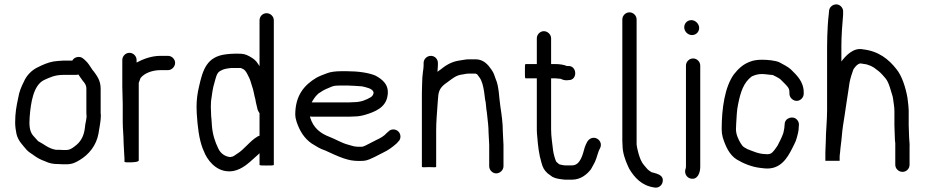

<svg xmlns="http://www.w3.org/2000/svg" viewBox="-20 -765 4272 887"><path d="M314 -485H272C258.7 -485 238 -482.2 227 -481C200.4 -476.2 176.2 -465.1 154 -454C125.9 -440.8 101.9 -415.5 90 -387C78.6 -364.2 68.8 -342.5 64 -312C55.9 -275.5 50 -242.4 50 -199C50 -181.4 53 -160.5 56 -147C63.1 -115.2 84.3 -95.3 102 -74C111.4 -62.7 122.8 -57.4 134 -49C150.8 -36.4 165.4 -28.1 188 -20C208.4 -10.6 223.1 -7 251 -7C259.7 -6.3 266.7 -6 272 -6H286C313.9 -6 329.4 -14.2 349.5 -26.5C390.9 -51.9 424.9 -92.6 435 -148C438.6 -173 446 -205.3 446 -232C445.3 -236 445 -239.7 445 -243V-355C445 -391.6 429.4 -412.8 414 -434C410 -438 406.7 -442.3 404 -447C393.8 -462.3 388 -473.1 374 -486L365 -494C349.1 -508.3 322.6 -502.3 314 -485ZM342 -421C349.4 -411.1 354.6 -401.3 363 -391C371.5 -381.1 379 -372.2 379 -355V-243C379 -238.3 379.3 -233.3 380 -228C380 -219.1 375.5 -197 374 -190L372 -173C367.9 -140 356 -115.7 335 -97C321.8 -86.4 306.7 -72 286 -72H272C267.3 -72 260.7 -72.3 252 -73H238C203.1 -78.8 182.3 -99.9 156 -113C149.7 -119.3 144.3 -126.7 138 -133C122.6 -148.4 116 -167.6 116 -199C116 -207.7 116.3 -216 117 -224C122.1 -290 133.9 -370.5 183 -395C209.1 -406.9 233 -419 272 -419H331C335 -419 338.7 -419.7 342 -421Z M578 -521C560.3 -521 545 -506 545 -488V-365C545 -339.1 547 -310 547 -283V-202C547 -171.4 551 -137.3 551 -107C551 -94.2 554 -60.4 554 -50C554.7 -46 555 -40.7 555 -34V-18C555 -14.5 572.6 -15 578.5 -15C588.9 -15 621 -15.6 621 -24V-382C623.6 -387.1 626.4 -398.7 629 -404C645.8 -426.5 683.1 -441 721 -441H756C773.4 -441 789 -456.9 789 -474.5C789 -492.1 773.4 -507 756 -507H721C678.8 -507 640 -491.6 611 -476V-488C611 -506 595.7 -521 578 -521Z M1245 -3V-103L1179 -57V-6C1179 0.6 1245 1.4 1245 -3ZM1245 -6V-671C1245 -689.3 1229.6 -704 1211.5 -704C1193.4 -704 1179 -689.3 1179 -671V-459C1177 -461.7 1175.3 -464.3 1174 -467C1163.1 -485.1 1152.9 -493.4 1132 -505C1112.5 -515.3 1103 -517 1080 -517H1063C1050 -517 1034.9 -515.3 1023 -514C935.1 -503 916.8 -442.9 899 -363C892.5 -336.8 888 -303.5 888 -272C888 -261.3 888.3 -250.7 889 -240C893 -179.4 899 -125.4 916 -80L928 -52C949.4 -9.3 993.4 35.8 1058 25C1099.7 16.7 1129.6 -12.3 1157 -37L1177 -55C1177 -55.7 1177.7 -56.3 1179 -57V-3C1179 1.3 1245 0.8 1245 -6ZM1179 -242V-138C1175.7 -137.3 1173 -136.3 1171 -135C1133.3 -113.5 1110.4 -75.4 1073 -53C1066.1 -47.9 1055.7 -40 1046 -40C1044.7 -39.3 1042.3 -39.3 1039 -40C1014.4 -44.1 996.9 -59.9 988 -80C973.6 -108.9 962.1 -144.2 959 -184L957 -214C955.7 -224 955 -234 955 -244C954.3 -253.3 954 -262.7 954 -272C954 -280.7 954.3 -289.3 955 -298C959.3 -328 962.5 -358.4 971 -384C976.6 -402.8 980.3 -428.6 997 -437C1012.2 -446.5 1027.3 -448.6 1049 -451H1092C1109.5 -445.2 1116 -436 1123 -422L1131 -406C1137 -394 1139.7 -380.8 1144 -368C1151.4 -349.5 1154 -324.9 1160 -305L1162 -293C1164.7 -280.8 1167.3 -271.2 1170 -259C1172.8 -252.6 1174.6 -247.5 1179 -242Z M1420 -292C1425.1 -302.2 1437.8 -320.9 1445 -327C1449 -331.7 1453.7 -335.3 1459 -338C1474.3 -349.4 1493.9 -357.4 1513 -365C1523.7 -369.6 1540.1 -370 1555 -370H1583C1595.4 -370 1643 -367.1 1653 -366C1671.9 -361.3 1701.4 -356.6 1706 -338C1706 -328.3 1699.6 -320 1693 -316C1672.2 -303.5 1647 -293 1615 -293C1607.7 -292.3 1600.3 -292 1593 -292ZM1797 -167C1787.7 -167 1780 -163.7 1774 -157L1766 -150C1755.3 -137.1 1736.3 -126.2 1720 -119L1681 -99C1672.7 -95.3 1663.4 -89.1 1653 -87H1632C1618.5 -88.2 1613.9 -88.7 1604 -92L1587 -97C1560.2 -103.7 1529.9 -122 1504 -132C1459.3 -148.8 1427.6 -174.4 1413 -222C1413 -223.3 1412.7 -225 1412 -227C1414.7 -226.3 1417.3 -226 1420 -226H1593C1601 -226 1609.7 -226.3 1619 -227C1636.3 -227 1654.2 -230.9 1668 -235C1714 -248.8 1761.8 -269 1770 -321C1780.1 -373.9 1745.5 -399 1714 -416C1681.8 -429.4 1632.9 -436 1583 -436H1555C1531.7 -436 1505.6 -433.1 1489 -426C1473.8 -420.5 1455.6 -413.4 1442 -406C1385.8 -372.3 1344 -324.7 1344 -235C1344 -226.3 1346 -215.7 1350 -203C1364.9 -158.4 1386 -125.8 1420 -102C1440 -90 1458 -77.4 1482 -70C1511 -57.1 1538.2 -43.3 1569 -33L1586 -28C1604.9 -22.3 1632.6 -20.2 1658 -22C1679.1 -23.2 1696.3 -33.5 1711 -40L1750 -60C1773.7 -70.8 1794.7 -86.7 1813 -103L1820 -111C1826.7 -117 1830 -124.7 1830 -134C1830 -152.5 1815.5 -167 1797 -167Z M1937 -474V-463C1937 -457.7 1936.7 -452.7 1936 -448L1934 -434C1932 -417.8 1930 -398.9 1930 -376C1929.3 -362 1929 -348 1929 -334V6C1929 8 1940 8.3 1962 7C1984 8.3 1995 8 1995 6V-163C1995 -201.2 1998.7 -243.3 2001 -276C2001 -286.1 2003 -294.2 2003 -303C2003.7 -311.7 2004.3 -319.3 2005 -326C2009.3 -360.2 2029.3 -372.5 2052 -389C2069.4 -401.7 2086.3 -416.1 2110 -420C2121.5 -421 2131.8 -425 2145 -425H2177C2177.7 -425 2179 -424.3 2181 -423C2183 -423 2184 -422.7 2184 -422C2187.3 -418 2191.3 -412.7 2196 -406C2203.4 -395.6 2204.1 -389.2 2209 -377C2215.1 -355.7 2218.3 -330 2221 -306C2225.8 -289.3 2225.2 -264.2 2229 -247L2231 -229C2233.7 -204.7 2237 -179.1 2237 -153C2237.7 -147 2238 -141 2238 -135C2238 -123.1 2240 -107.5 2240 -96V3C2240 20.4 2254.9 36 2272.5 36C2290.1 36 2306 20.4 2306 3V-96C2306 -107.6 2304 -123.2 2304 -135C2304 -142.3 2303.7 -149.3 2303 -156C2303 -198.2 2297.1 -236.5 2291.5 -274C2285.2 -316 2285.4 -366.1 2270 -400C2263 -418.6 2262.6 -426.2 2250 -444C2234.5 -466.4 2213.7 -491 2177 -491H2145C2130.2 -491 2114.1 -486.6 2100 -485C2063.4 -479.4 2036.9 -461.5 2013 -442C2008.3 -439.3 2004.3 -436.3 2001 -433C2001 -442.6 2003 -451.5 2003 -463V-474C2003 -492.3 1988.6 -507 1970.5 -507C1952.4 -507 1937 -492.3 1937 -474Z M2460 -588V-469H2408C2405.3 -469 2404.3 -458 2405 -436C2404.3 -414 2405.3 -403 2408 -403H2460V-167C2460 -155.7 2460.7 -144.7 2462 -134C2465.3 -90.6 2470.3 -49.8 2481 -15C2487.6 9.6 2493.3 20.5 2510 36C2518.7 42.7 2526 48 2532 52C2547.7 60.6 2567.5 62.6 2589 65H2623C2663.3 65 2692 40.1 2710 17C2716 7.3 2722.3 -6 2728 -16C2737.9 -35.9 2741.1 -60.9 2752 -80C2765.8 -107.7 2740.3 -135 2713.5 -127C2694.9 -121.5 2687.4 -100.7 2681 -83C2672.6 -53.5 2661.8 -1 2623 -1H2590C2587.3 -1.7 2584.3 -2 2581 -2C2575.7 -3.3 2571 -4.3 2567 -5C2562.7 -5 2553 -15 2549 -19C2543.1 -33.8 2537.2 -53.7 2535 -71C2531.9 -102.4 2526 -132.4 2526 -167V-403H2547C2551.6 -403 2564.7 -401 2570 -401C2583.5 -394.2 2594.1 -393 2608 -395C2649.5 -395 2646.2 -463.2 2604 -460H2599C2585.3 -465.9 2565.6 -469 2547 -469H2526V-588C2526 -605.4 2510.1 -621 2492.5 -621C2474.9 -621 2460 -605.4 2460 -588Z M2855 -675V-114C2855 -106.7 2855.3 -100 2856 -94C2856 -59 2868.5 -26 2880 0L2887 15C2911.7 56.1 2945.2 92.9 3002 101C3021.6 105.5 3037.5 92.1 3041 76.5C3048.1 44.5 3018.3 38.4 2996 32C2994 32 2991.7 31.3 2989 30C2980.8 24.5 2974.5 20.8 2968 13C2962.6 6.6 2949.6 -7.8 2946 -15L2939 -29C2936 -36.6 2932.2 -47.2 2930 -55L2926 -71C2924.7 -75.7 2923.7 -80 2923 -84L2921 -98V-675C2921 -693 2905.7 -708 2888 -708C2870.3 -708 2855 -693 2855 -675Z M3149 -462V6C3149 10.8 3147.1 14.8 3146 19C3141.5 38.6 3154 55.5 3169 59.5C3201.5 68.3 3215 34.8 3215 6V-462C3215 -480 3199.7 -495 3182 -495C3164.3 -495 3149 -480 3149 -462ZM3141 -639C3141 -620 3157.2 -603 3177 -603C3195.5 -603 3210 -617.5 3210 -636C3210 -654.7 3192.7 -672 3174 -672C3155.5 -672 3141 -657.5 3141 -639Z M3693 -332V-338C3693 -389 3659.9 -418.1 3633 -445C3618.4 -458 3598.7 -466.9 3581 -477C3562 -485.8 3526 -489 3500 -489C3480.6 -489 3460.4 -486.6 3445 -480C3412.3 -468.3 3390.2 -446.7 3370 -421C3328.4 -362.8 3314 -264.4 3314 -167C3314 -155 3315.7 -142.7 3319 -130C3332.2 -87.9 3350.3 -48.7 3384 -28C3413.6 -10.2 3453.3 6.8 3495 11L3513 13C3584.9 19.5 3617.1 -34.2 3640 -80L3649 -98C3654.7 -108.3 3658.9 -119.8 3662 -132L3667 -152C3669 -160.7 3670 -169.3 3670 -178L3671 -189C3671 -197.7 3668 -205.3 3662 -212C3643.3 -232.7 3605 -219.9 3605 -191L3604 -181C3604 -176.3 3603.3 -171.3 3602 -166L3599 -151C3591.6 -128.9 3581.8 -111.5 3572 -92C3568.7 -86.7 3565.2 -81.7 3561.5 -77C3554 -67.4 3545.1 -53 3529 -53C3525.7 -52.3 3522.3 -52.3 3519 -53C3485.5 -53 3458.1 -66.6 3433 -76L3419 -84C3410.7 -89 3406.3 -95.4 3401 -104.5C3391.6 -120.5 3380 -143.2 3380 -168C3380 -176 3380.3 -184.3 3381 -193C3383 -222.4 3383.7 -256.9 3390 -284C3401.2 -339.8 3415 -383.5 3453 -412C3466.2 -417.7 3480 -423 3499 -423C3514.9 -423 3527.2 -420.1 3543 -419C3547 -419 3549.7 -418.7 3551 -418L3565 -411C3570.8 -408.1 3582 -402 3587 -397L3606 -378C3618 -364.9 3627 -358.4 3627 -338V-332C3627 -314.6 3642.9 -299 3660.5 -299C3678.1 -299 3693 -314.6 3693 -332Z M4114 -129C4114 -120.3 4114.7 -112 4116 -104V-4C4116 14.3 4131.4 29 4149.5 29C4167.6 29 4182 14.3 4182 -4V-89C4183.2 -100.9 4180 -116 4180 -129C4180 -143 4178 -171.6 4178 -186V-255C4178 -268.1 4175.4 -286.6 4174 -299L4172 -315C4163.5 -361.9 4146.6 -415.3 4121 -446C4086 -491 4038.7 -529 3967 -537C3921.6 -547.1 3885.1 -505.1 3867 -481V-552C3867 -602.3 3871.4 -653.9 3875 -697V-710C3875.7 -718.7 3873 -726.5 3867 -733.5C3847.8 -755.9 3812 -742.6 3810 -714L3809 -702C3807.1 -681.5 3805.1 -670 3804 -646C3802.5 -615.2 3801 -584.5 3801 -551V-256C3801 -206.3 3795 -157 3795 -111C3794.3 -105.7 3794 -98 3794 -88C3793.3 -77.3 3793 -68 3793 -60V-22H3859V-41C3859 -45.7 3859.7 -52.3 3861 -61C3862.8 -88 3866.7 -106.1 3869 -136C3871.6 -167.8 3876.8 -201.8 3882 -232C3886.5 -258.9 3894.5 -321.1 3899 -345C3902.2 -370.8 3905.8 -394.5 3913 -416L3921 -440C3923.3 -449.3 3941.8 -472 3956 -472C3962.7 -471.3 3968.7 -470.3 3974 -469C3978 -469 3982.7 -468 3988 -466C4000.6 -461.8 4006 -459.9 4017 -453C4032.1 -441.7 4044.9 -433.1 4057 -419L4071 -403C4087.5 -383.2 4095.2 -345.4 4104 -319L4106 -307C4107.9 -289.5 4112 -272.4 4112 -253V-186C4112 -171.8 4114 -143.2 4114 -129Z"/></svg>

Font: HoneyBee
Style: Reg
Weight: 400
Foundry: Cannot Into Space Fonts
Version: Version 0.89